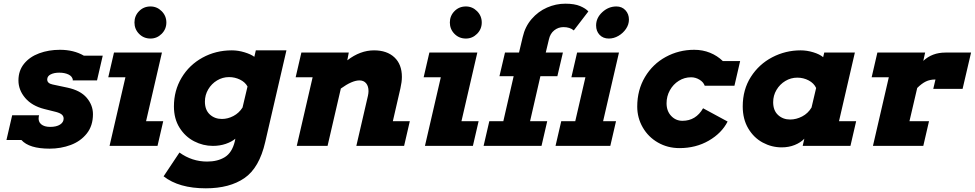

<svg xmlns="http://www.w3.org/2000/svg" viewBox="-20 -791 5285 1041"><path d="M375 -358Q372 -377 351.5 -387Q331 -397 301 -397Q273 -397 254.5 -387.5Q236 -378 236 -360Q236 -339 265 -333L345 -316Q416 -301 450 -261Q484 -221 484 -172Q484 -109 450.5 -67Q417 -25 363.5 -5Q310 15 249 15Q138 15 96 -32H15L46 -166H192Q190 -160 190 -158Q186 -132 203 -117.5Q220 -103 252 -103Q286 -103 305.5 -115.5Q325 -128 325 -148Q325 -161 315.5 -169.5Q306 -178 284 -184L220 -200Q153 -217 116.5 -260Q80 -303 80 -355Q80 -408 110.5 -445.5Q141 -483 192.5 -502Q244 -521 305 -521Q380 -521 435 -489H537L506 -355H374Z M796 -756Q831 -756 856.5 -730.5Q882 -705 882 -669Q882 -633 856.5 -607.5Q831 -582 796 -582Q759 -582 734 -607.5Q709 -633 709 -669Q709 -705 734 -730.5Q759 -756 796 -756ZM598 -506H858L772 -134H865L834 0H574L660 -372H567Z M1134 0Q1081 0 1032.5 -25Q984 -50 953.5 -98.5Q923 -147 923 -214Q923 -300 964.5 -369.5Q1006 -439 1078 -478.5Q1150 -518 1237 -518Q1271 -518 1305.5 -507.5Q1340 -497 1359 -483L1367 -518H1533L1418 -21Q1386 119 1305.5 174.5Q1225 230 1096 230Q950 230 867 165L953 36Q1021 85 1103 85Q1160 85 1199 61Q1238 37 1253 -24L1256 -39Q1236 -22 1204 -11Q1172 0 1134 0ZM1295 -208 1322 -322Q1309 -346 1281 -359.5Q1253 -373 1222 -373Q1187 -373 1157 -355Q1127 -337 1109 -306.5Q1091 -276 1091 -240Q1091 -195 1117.5 -170.5Q1144 -146 1183 -146Q1215 -146 1245.5 -162Q1276 -178 1295 -208Z M1871 -506 1863 -464Q1933 -518 2008 -518Q2078 -518 2118.5 -480Q2159 -442 2159 -374Q2159 -347 2151 -312L2110 -134H2202L2171 0H1912L1975 -272Q1978 -286 1978 -297Q1978 -324 1965 -339.5Q1952 -355 1929 -355Q1889 -355 1828 -311L1756 0H1589L1675 -372H1583L1614 -506Z M2506 -756Q2541 -756 2566.5 -730.5Q2592 -705 2592 -669Q2592 -633 2566.5 -607.5Q2541 -582 2506 -582Q2469 -582 2444 -607.5Q2419 -633 2419 -669Q2419 -705 2444 -730.5Q2469 -756 2506 -756ZM2308 -506H2568L2482 -134H2575L2544 0H2284L2370 -372H2277Z M3032 -506 3002 -378H2910L2854 -134H2947L2916 0H2602L2633 -134H2709L2765 -378H2688L2718 -506H2794L2814 -590Q2827 -647 2862.5 -688Q2898 -729 2946 -750Q2994 -771 3045 -771Q3095 -771 3125.5 -758Q3156 -745 3170 -729L3091 -626Q3070 -644 3035 -644Q3007 -644 2985 -626.5Q2963 -609 2956 -577L2939 -506ZM3322 -756Q3352 -756 3371 -735.5Q3390 -715 3390 -685Q3390 -658 3374 -634.5Q3358 -611 3333 -596.5Q3308 -582 3281 -582Q3250 -582 3231 -602Q3212 -622 3212 -653Q3212 -694 3245.5 -725Q3279 -756 3322 -756ZM3109 -506H3336L3250 -134H3320L3289 0H2992L3023 -134H3099L3154 -372H3078Z M3727 -372Q3691 -372 3660.5 -353Q3630 -334 3612 -301.5Q3594 -269 3594 -231Q3594 -189 3619 -162.5Q3644 -136 3680 -136Q3753 -136 3792 -204L3925 -132Q3893 -69 3823 -28.5Q3753 12 3664 12Q3600 12 3547.5 -18Q3495 -48 3465 -100Q3435 -152 3435 -213Q3435 -303 3477 -373.5Q3519 -444 3590 -482.5Q3661 -521 3744 -521Q3790 -521 3829.5 -505Q3869 -489 3899 -460H3993L3962 -326H3801Q3794 -346 3772.5 -359Q3751 -372 3727 -372Z M4529 -134H4622L4591 0H4332L4341 -39Q4321 -18 4289 -5Q4257 8 4218 8Q4164 8 4115.5 -18Q4067 -44 4037 -94.5Q4007 -145 4007 -214Q4007 -305 4051 -374Q4095 -443 4167 -480.5Q4239 -518 4321 -518Q4355 -518 4389.5 -507.5Q4424 -497 4443 -481L4449 -506H4615ZM4380 -208 4405 -314Q4393 -340 4364.5 -355Q4336 -370 4303 -370Q4268 -370 4238 -352Q4208 -334 4190 -303.5Q4172 -273 4172 -237Q4172 -192 4198.5 -167.5Q4225 -143 4264 -143Q4297 -143 4329 -159.5Q4361 -176 4380 -208Z M5040 -309 5052 -360Q5022 -360 4999.5 -349Q4977 -338 4953 -314L4911 -134H5017L4986 0H4713L4799 -372H4706L4737 -506H4996L4986 -461Q5034 -506 5106 -506H5245L5199 -309Z"/></svg>

Font: Arvo
Style: Bold Italic
Weight: 700
Italic angle: -13°
Designer: Anton Koovit (Cyrillic Expansion: Cyreal)
Foundry: Anton Koovit, Yassin Baggar
Version: Version 3.000